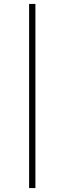

<svg xmlns="http://www.w3.org/2000/svg" viewBox="-20 -762 328 976"><path d="M128 194V-742H160V194Z"/></svg>

Font: Montserrat ExtraLight
Style: Regular
Weight: 200
Designer: Julieta Ulanovsky
Foundry: Julieta Ulanovsky
Version: Version 9.000; ttfautohint (v1.8.4.7-5d5b)